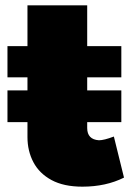

<svg xmlns="http://www.w3.org/2000/svg" viewBox="-20 -690 500 720"><path d="M289 10Q219 10 173.2 -14.8Q127.5 -39.5 105.2 -81.8Q83 -124 83 -176V-232H8V-351H83V-400H8V-517H83V-670H307V-517H435V-400H307V-351H435V-232H307V-210Q307 -167 351 -164Q370 -164 407 -178L445 -24Q377 10 289 10Z"/></svg>

Font: Argentum Novus Black
Style: Regular
Weight: 900
Designer: Julieta Ulanovsky (font) & Cristiano Sobral (main changes)
Foundry: Julieta Ulanovsky (font) & Cristiano Sobral (main changes)
Version: Version 3.00;November 27, 2020;FontCreator 13.0.0.2655 64-bi